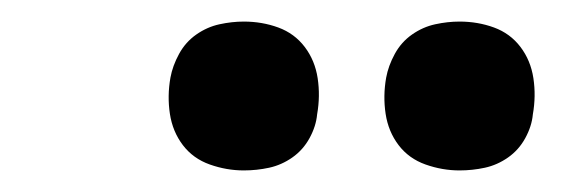

<svg xmlns="http://www.w3.org/2000/svg" viewBox="-20 -769 540 178"><path d="M406 -611Q390 -611 374.5 -616.5Q359 -622 349.5 -634.5Q340 -647 337.5 -663.5Q335 -680 338 -697Q340 -708 346 -719Q352 -730 362 -737Q372 -744 383.5 -746.5Q395 -749 406 -749Q423 -749 438 -743.5Q453 -738 462.5 -725.5Q472 -713 474.5 -696.5Q477 -680 474 -663Q473 -652 467 -641Q461 -630 451 -623Q441 -616 429.5 -613.5Q418 -611 406 -611ZM206 -611Q190 -611 174.5 -616.5Q159 -622 149.5 -634.5Q140 -647 137.5 -663.5Q135 -680 138 -697Q140 -708 146 -719Q152 -730 162 -737Q172 -744 183.5 -746.5Q195 -749 206 -749Q223 -749 238 -743.5Q253 -738 262.5 -725.5Q272 -713 274.5 -696.5Q277 -680 274 -663Q273 -652 267 -641Q261 -630 251 -623Q241 -616 229.5 -613.5Q218 -611 206 -611Z"/></svg>

Font: Iosevka Curly Slab MdObl
Style: Regular
Weight: 500
Italic angle: -9°
Monospace: yes
Designer: Belleve Invis
Foundry: Belleve Invis
Version: Version 11.0.0; ttfautohint (v1.8.3)